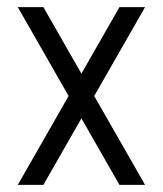

<svg xmlns="http://www.w3.org/2000/svg" viewBox="-20 -520 458 540"><path d="M316 0 30 -500H102L388 0ZM30 0 173 -250H245L102 0ZM173 -250 316 -500H388L245 -250Z"/></svg>

Font: Akshar Light Light
Style: Regular
Weight: 300
Version: Version 1.100